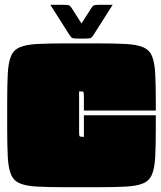

<svg xmlns="http://www.w3.org/2000/svg" viewBox="-20 -781 670 801"><path d="M385 -600Q458 -600 504.5 -597.5Q551 -595 577 -584Q603 -573 614 -547Q625 -521 627.5 -475Q630 -429 630 -355V-320H330V-380Q330 -395 327.5 -397.5Q325 -400 310 -400V-230Q310 -215 312.5 -212.5Q315 -210 330 -210V-300H630V-245Q630 -172 627.5 -125.5Q625 -79 614 -53Q603 -27 577 -16Q551 -5 505 -2.5Q459 0 385 0H255Q182 0 135.5 -2.5Q89 -5 63 -16Q37 -27 26 -53Q15 -79 12.5 -125.5Q10 -172 10 -245V-355Q10 -428 12.5 -474.5Q15 -521 26 -547Q37 -573 63 -584Q89 -595 135.5 -597.5Q182 -600 255 -600ZM450 -761 377 -646Q369 -633 364.5 -627.5Q360 -622 352.5 -621Q345 -620 329 -620H311Q295 -620 287.5 -621Q280 -622 275.5 -627.5Q271 -633 263 -646L190 -761H239Q255 -761 262.5 -760Q270 -759 274.5 -753.5Q279 -748 287 -735L320 -683L353 -735Q361 -748 365.5 -753.5Q370 -759 377.5 -760Q385 -761 401 -761Z"/></svg>

Font: Badeen Display
Style: Regular
Weight: 400
Version: Version 1.000; ttfautohint (v1.8.4.7-5d5b)